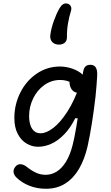

<svg xmlns="http://www.w3.org/2000/svg" viewBox="-20 -909 660 1141"><path d="M77 145.2Q62.5 130.8 60.6 114.1Q58.7 97.3 71.7 81.2Q83.8 66.2 101.4 66.8Q119 67.3 137.7 81.5Q166.2 104.5 193.5 117.2Q220.8 129.8 251.2 129.8Q286.2 129.8 316.8 110.8Q347.5 91.8 371.8 52.5Q396.2 13.2 411.2 -45.7Q420.2 -77.7 432.8 -151Q447.3 -232 458.1 -319.5Q468.8 -407 471 -459.7Q473 -483 477.6 -496.7Q482.2 -510.3 491.8 -517.2Q501.3 -524 517.2 -524Q539.3 -524 549.4 -507.7Q559.5 -491.3 557.5 -458Q554.8 -406 547.7 -335.5Q538.8 -257.3 526.3 -178.2Q513.8 -99.2 500.3 -38.8Q482.7 37.2 450.2 93.3Q417.8 149.5 368.5 181.2Q319.2 212.8 253.2 212.8Q199 212.8 153.5 194.4Q108 176 77 145.2ZM65.3 -207.5Q65.3 -288.2 100.7 -358.6Q136 -429 198.1 -471.3Q260.2 -513.7 336.3 -513.7Q372.2 -513.7 409.1 -501.2Q446 -488.8 470.3 -466.4Q494.7 -444 494.7 -416Q494.7 -390.7 481.8 -373.9Q469 -357.2 446.3 -357.2Q428.5 -357.2 415.5 -367.7Q402.5 -378.2 396.7 -397.2Q390.8 -416.2 394.2 -440.3H436.8V-391.3Q426.8 -404 411.7 -413.6Q396.5 -423.2 377.5 -428.5Q358.5 -433.8 338.3 -433.8Q285.5 -433.8 243 -403.3Q200.5 -372.8 176.8 -323.4Q153 -274 153 -220Q153 -190.8 159.9 -167.7Q166.8 -144.5 182.2 -130.8Q197.5 -117 221.3 -117Q255.5 -117 297.2 -149.1Q338.8 -181.2 380.5 -245.8Q422.2 -310.5 453.8 -403H498L463.3 -206.2H427Q398.8 -149.2 362.2 -111.2Q325.7 -73.3 285.8 -55.1Q246 -36.8 205.8 -36.8Q171.3 -36.8 139.1 -55.2Q106.8 -73.5 86.1 -112.1Q65.3 -150.7 65.3 -207.5ZM401.5 -843Q391.2 -811.2 384.2 -770.8Q377.3 -730.5 377.8 -689Q378.3 -663.5 361.3 -652.4Q344.3 -641.3 321.3 -644.5Q298.8 -647.7 287.5 -662.9Q276.2 -678.2 279 -700.8Q283.8 -739.3 299.5 -783.6Q315.2 -827.8 332.7 -858.2Q342.2 -874.8 353.2 -882.7Q364.3 -890.5 378 -888Q393.5 -885.3 400.2 -872.8Q407 -860.3 401.5 -843Z"/></svg>

Font: Monaspace Radon Var
Style: Regular
Weight: 400
Designer: Riley Cran and the Lettermatic Team
Version: Version 1.000 (Monaspace Radon Var)